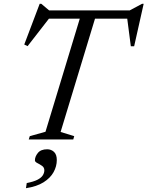

<svg xmlns="http://www.w3.org/2000/svg" viewBox="-20 -733 775 1009"><path d="M688 -635H188L245 -645L125 -490.5L107.5 -499L188.5 -713H197L247.5 -670.5L212.5 -678.5H690L647 -670.5L726.5 -713H735L685 -490H667.5L647.5 -644ZM404 -650.5H484L298.5 -39.5L370 -17.5L365 0H131L136.5 -17.5L219 -40.5ZM163.5 109.5Q163.5 90 179 70.8Q194.5 51.5 228 51.5Q249 51.5 263.8 65.2Q278.5 79 278.5 108Q278.5 141 261.5 171.8Q244.5 202.5 208.8 225Q173 247.5 116.5 256L120.5 229Q156.5 222 176.5 211.8Q196.5 201.5 204.8 188.5Q213 175.5 213 162Q213 147 200.8 138.5Q188.5 130 176 123.8Q163.5 117.5 163.5 109.5Z"/></svg>

Font: Newsreader 28pt
Style: Italic
Weight: 400
Italic angle: -17°
Version: Version 1.003